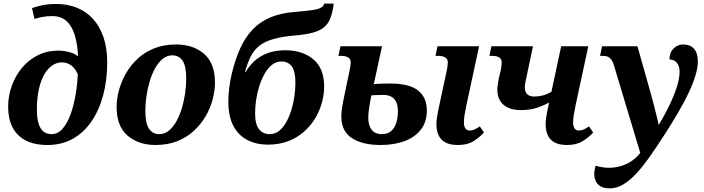

<svg xmlns="http://www.w3.org/2000/svg" viewBox="-20 -792 3893 1062"><path d="M243 10Q169 10 120.5 -16Q72 -42 48.5 -89.5Q25 -137 25 -201Q25 -260 44.5 -315.5Q64 -371 100.5 -415.5Q137 -460 188.5 -486Q240 -512 303 -512Q340 -512 377 -499.5Q414 -487 437 -451L413 -440Q413 -514 400 -573.5Q387 -633 355.5 -668Q324 -703 268 -703Q239 -703 213 -698Q187 -693 171 -687L157 -747Q177 -755 211.5 -762.5Q246 -770 292 -770Q353 -770 404.5 -749.5Q456 -729 493.5 -688.5Q531 -648 552 -587.5Q573 -527 573 -447Q573 -348 550.5 -264.5Q528 -181 485.5 -119.5Q443 -58 382 -24Q321 10 243 10ZM265 -50Q300 -50 326.5 -80.5Q353 -111 371.5 -163Q390 -215 400 -278.5Q410 -342 411 -408L418 -362Q402 -408 377.5 -427.5Q353 -447 322 -447Q294 -447 269 -430Q244 -413 225 -380Q206 -347 195 -298.5Q184 -250 184 -187Q184 -137 194 -106.5Q204 -76 222.5 -63Q241 -50 265 -50Z M840 10Q746 10 685.5 -42Q625 -94 625 -200Q625 -245 638 -293Q651 -341 677 -386.5Q703 -432 742 -468Q781 -504 834 -525Q887 -546 954 -546Q1049 -546 1109 -494Q1169 -442 1169 -336Q1169 -291 1156.5 -243Q1144 -195 1118 -150Q1092 -105 1052.5 -68.5Q1013 -32 960 -11Q907 10 840 10ZM861 -50Q891 -50 914.5 -69.5Q938 -89 956 -121.5Q974 -154 986 -194Q998 -234 1004 -276.5Q1010 -319 1010 -357Q1010 -428 989.5 -457Q969 -486 933 -486Q904 -486 880 -466.5Q856 -447 838 -414.5Q820 -382 808 -342Q796 -302 790 -259.5Q784 -217 784 -179Q784 -109 804.5 -79.5Q825 -50 861 -50Z M1462 8Q1399 8 1349.5 -17Q1300 -42 1271.5 -94.5Q1243 -147 1243 -229Q1243 -265 1248 -306.5Q1253 -348 1263 -388Q1282 -467 1310 -527.5Q1338 -588 1378.5 -630Q1419 -672 1476 -696Q1533 -720 1611 -726Q1669 -731 1703 -735.5Q1737 -740 1753.5 -748.5Q1770 -757 1773 -772H1826Q1820 -725 1808 -693Q1796 -661 1772.5 -641.5Q1749 -622 1710.5 -611.5Q1672 -601 1614 -596Q1542 -590 1494 -576.5Q1446 -563 1416 -540Q1386 -517 1367.5 -481Q1349 -445 1335 -394H1339Q1374 -453 1428.5 -483.5Q1483 -514 1558 -514Q1653 -514 1713 -464Q1773 -414 1773 -313Q1773 -271 1761 -226Q1749 -181 1724.5 -139.5Q1700 -98 1662.5 -64.5Q1625 -31 1575 -11.5Q1525 8 1462 8ZM1472 -50Q1501 -50 1523.5 -68Q1546 -86 1563 -116Q1580 -146 1591.5 -183Q1603 -220 1608.5 -259.5Q1614 -299 1614 -334Q1614 -399 1593.5 -425.5Q1573 -452 1537 -452Q1508 -452 1485 -434Q1462 -416 1444.5 -385.5Q1427 -355 1415 -318Q1403 -281 1397 -241.5Q1391 -202 1391 -166Q1391 -104 1413 -77Q1435 -50 1472 -50Z M2513 10Q2468 10 2442 -5Q2416 -20 2405 -46Q2394 -72 2394 -103Q2394 -120 2396.5 -139Q2399 -158 2403 -177L2447 -383Q2452 -403 2454.5 -420.5Q2457 -438 2457 -445Q2457 -466 2442.5 -474.5Q2428 -483 2404 -483H2389L2400 -536H2630L2560 -211Q2554 -183 2550 -158.5Q2546 -134 2546 -114Q2546 -94 2554 -82Q2562 -70 2578 -70Q2592 -70 2605 -76Q2618 -82 2634 -93L2657 -59Q2631 -31 2598 -10.5Q2565 10 2513 10ZM2085 10Q1985 10 1926.5 -28Q1868 -66 1868 -148Q1868 -169 1871.5 -192.5Q1875 -216 1880 -241L1911 -389Q1915 -407 1917.5 -422.5Q1920 -438 1920 -445Q1920 -466 1905.5 -474.5Q1891 -483 1867 -483H1852L1863 -536H2093L2039 -287L2016 -324Q2066 -329 2094.5 -329.5Q2123 -330 2138 -330Q2244 -330 2292.5 -291.5Q2341 -253 2341 -181Q2341 -117 2307.5 -74.5Q2274 -32 2216.5 -11Q2159 10 2085 10ZM2092 -50Q2124 -50 2143.5 -67Q2163 -84 2172 -113Q2181 -142 2181 -178Q2181 -222 2160.5 -244.5Q2140 -267 2101 -267Q2076 -267 2056 -266Q2036 -265 2003 -261L2038 -283Q2028 -237 2022.5 -200.5Q2017 -164 2017 -141Q2017 -98 2036 -74Q2055 -50 2092 -50Z M2861 -183Q2818 -183 2789 -197Q2760 -211 2745.5 -236Q2731 -261 2731 -294Q2731 -311 2735 -336.5Q2739 -362 2746 -388Q2750 -402 2751.5 -412.5Q2753 -423 2754 -431Q2755 -439 2755 -445Q2755 -466 2741 -474.5Q2727 -483 2702 -483H2687L2698 -536H2928L2892 -365Q2888 -348 2885.5 -334Q2883 -320 2883 -310Q2883 -282 2897 -270Q2911 -258 2935 -258Q2959 -258 2982 -264Q3005 -270 3034 -286L3021 -227Q2989 -209 2950.5 -196Q2912 -183 2861 -183ZM3117 10Q3072 10 3046 -5Q3020 -20 3009 -46Q2998 -72 2998 -103Q2998 -120 3000.5 -139Q3003 -158 3007 -177L3084 -536H3234L3164 -211Q3158 -183 3154 -158.5Q3150 -134 3150 -114Q3150 -94 3158 -82Q3166 -70 3182 -70Q3197 -70 3209.5 -76Q3222 -82 3238 -93L3261 -59Q3235 -31 3201.5 -10.5Q3168 10 3117 10Z M3351 250Q3311 250 3289 229Q3267 208 3267 171Q3267 160 3269 148.5Q3271 137 3275 125Q3293 130 3311.5 133Q3330 136 3348 136Q3384 136 3418 125.5Q3452 115 3481 93.5Q3510 72 3531 40L3555 3L3526 69L3376 -430Q3370 -450 3362 -461.5Q3354 -473 3342.5 -478Q3331 -483 3313 -483H3299L3310 -536H3506L3579 -277Q3587 -248 3597 -210Q3607 -172 3615.5 -136Q3624 -100 3629 -76H3608Q3646 -136 3675.5 -195Q3705 -254 3722 -305.5Q3739 -357 3739 -396Q3739 -426 3724 -444.5Q3709 -463 3683 -463Q3683 -501 3705.5 -523.5Q3728 -546 3758 -546Q3798 -546 3819 -522Q3840 -498 3840 -452Q3840 -418 3826.5 -373.5Q3813 -329 3788.5 -277.5Q3764 -226 3731.5 -170.5Q3699 -115 3662 -57Q3615 16 3575 73Q3535 130 3498 169.5Q3461 209 3425 229.5Q3389 250 3351 250Z"/></svg>

Font: Noto Serif
Style: Italic
Weight: 400
Italic angle: -12°
Designer: Monotype Design Team
Foundry: Monotype Imaging Inc.
Version: Version 2.013